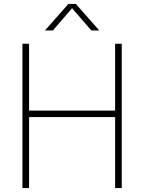

<svg xmlns="http://www.w3.org/2000/svg" viewBox="-20 -964 739 984"><path d="M95 0V-740H129V-397H570V-740H604V0H570V-364H129V0ZM488.5 -808H448L349.5 -922L251 -808H210.5L330.5 -944H368.5Z"/></svg>

Font: Encode Sans Thin
Style: Regular
Weight: 250
Designer: Multiple Designers
Foundry: Impallari Type
Version: Version 2.000